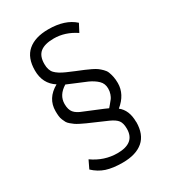

<svg xmlns="http://www.w3.org/2000/svg" viewBox="-178 -780 813 912"><g transform="rotate(-30 228.5 -324.0)"><path d="M375.5 -97.7Q375.5 -28.8 336.2 4.9Q296.9 38.6 223.6 38.6Q170.4 38.6 134.5 26.9Q98.6 15.1 69.3 -12.7L90.3 -56.6Q152.3 -12.7 224.6 -12.7Q320.8 -12.7 320.8 -91.3Q320.8 -122.1 309.3 -137.2Q297.9 -152.3 268.6 -165.5L200.2 -195.3Q177.7 -205.1 166 -210.2Q154.3 -215.3 138.4 -223.4Q122.6 -231.4 115.2 -236.8Q107.9 -242.2 98.1 -250.2Q88.4 -258.3 84.2 -265.9Q80.1 -273.4 75.7 -283.9Q71.3 -294.4 70.1 -306.2Q68.8 -317.9 68.8 -333Q68.8 -402.8 136.7 -440.9Q80.6 -476.6 80.6 -548.8Q80.6 -618.7 120.4 -652.8Q160.2 -687 232.9 -687Q324.7 -687 375 -641.1L352.5 -598.1Q295.9 -636.2 233.9 -636.2Q184.1 -636.2 159.4 -616.7Q134.8 -597.2 134.8 -553.2Q134.8 -519 151.6 -501.5Q168.5 -483.9 204.1 -468.3Q222.7 -460 247.8 -449.7Q272.9 -439.5 286.6 -433.8Q300.3 -428.2 318.4 -419.4Q336.4 -410.6 345.5 -403.8Q354.5 -397 365.2 -386.5Q376 -376 380.6 -364.3Q385.3 -352.5 388.7 -336.7Q392.1 -320.8 392.1 -300.8Q392.1 -239.3 335.4 -192.9Q375 -162.1 375 -97.2ZM309.1 -232.4Q320.3 -245.6 325 -252Q329.6 -258.3 334.5 -271.7Q339.4 -285.2 339.4 -301.3Q339.4 -328.6 321.5 -345.9Q303.7 -363.3 274.9 -376.5Q268.6 -379.4 225.3 -397.2Q182.1 -415 172.4 -419.4Q123 -389.2 123 -340.8Q123 -309.6 136.5 -293.5Q149.9 -277.3 180.7 -266.1L233.9 -244.1Q287.6 -222.2 295.9 -217.8V-216.8Z"/></g></svg>

Font: Anaheim
Style: Regular
Weight: 400
Designer: vernon adams
Foundry: vernon adams
Version: Version 1.002; ttfautohint (v0.93.5-3d13) -l 8 -r 50 -G 200 